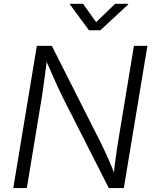

<svg xmlns="http://www.w3.org/2000/svg" viewBox="-20 -962 791 982"><path d="M47.9 0 168.5 -727.5H245.1L495.1 -232.4Q504.4 -213.9 516.8 -187.5Q529.3 -161.1 543 -128.9Q556.6 -96.7 569.8 -61L560.5 -59.1Q564 -93.8 568.1 -127.2Q572.3 -160.6 576.7 -190.4Q581.1 -220.2 585 -243.2L665 -727.5H733.9L613.3 0H536.6L302.7 -460.4Q290.5 -485.4 277.1 -513.9Q263.7 -542.5 247.8 -579.1Q231.9 -615.7 210.4 -664.6L221.7 -667.5Q215.3 -619.6 210.2 -581.1Q205.1 -542.5 200.9 -512.5Q196.8 -482.4 193.4 -461.4L117.2 0ZM404.8 -942.4 471.7 -848.6 568.8 -942.4H635.7L635.3 -939L493.2 -807.1H435.1L337.9 -939L338.4 -942.4Z"/></svg>

Font: Inter 17pt Light
Style: Italic
Weight: 300
Italic angle: -9.3988°
Version: Version 4.001;git-66647c0bb